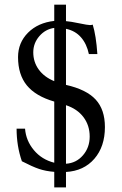

<svg xmlns="http://www.w3.org/2000/svg" viewBox="-20 -737 526 831"><path d="M214.8 74.2V6.8Q177.7 3.9 148.9 -5.9Q120.1 -15.6 74.7 -39.1Q51.8 -105.5 51.8 -180.2H88.4Q92.3 -128.4 126.5 -87.4Q160.6 -46.4 214.8 -32.7V-297.4Q134.3 -320.8 96.2 -367.4Q58.1 -414.1 58.1 -489.7Q58.1 -552.2 101.3 -595.5Q144.5 -638.7 214.8 -646.5V-716.8H265.6V-645.5Q285.2 -644 322.5 -636.2Q359.9 -628.4 369.6 -628.4Q375.5 -628.4 381.3 -630.4Q396 -583 401.4 -502.9H364.7Q355.5 -546.9 330.6 -575.4Q305.7 -604 265.6 -612.3V-369.6Q354 -349.6 394 -306.2Q434.1 -262.7 434.1 -187Q434.1 -102.5 388.4 -49.8Q342.8 2.9 265.6 7.3V74.2ZM214.8 -385.7V-616.2Q176.3 -610.8 150.1 -580.3Q124 -549.8 124 -510.7Q124 -468.8 147.5 -436.3Q170.9 -403.8 214.8 -385.7ZM265.6 -28.3Q310.1 -31.2 339.1 -64.9Q368.2 -98.6 368.2 -146Q368.2 -194.3 341.3 -230Q314.5 -265.6 265.6 -281.7Z"/></svg>

Font: Elstob 10pt
Style: Regular
Weight: 400
Designer: Peter S. Baker
Version: Version 1.015